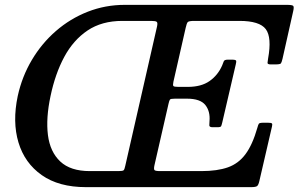

<svg xmlns="http://www.w3.org/2000/svg" viewBox="-20 -770 1228 790"><path d="M673.5 -343.5 615.5 -90Q612 -74 615.8 -70Q619.5 -66 640 -66H808.5Q874 -66 917.8 -81.5Q961.5 -97 990.2 -135.8Q1019 -174.5 1039 -244.5Q1042 -256 1044.8 -260.5Q1047.5 -265 1063 -265H1083Q1096 -265 1098.8 -262Q1101.5 -259 1099 -249L1047 -24.5Q1043.5 -9 1038 -4.5Q1032.5 0 1013 0H333.5Q222 0 151.8 -49.5Q81.5 -99 56 -183.8Q30.5 -268.5 53 -375Q70.5 -455 111 -523.2Q151.5 -591.5 210.2 -642.5Q269 -693.5 341.2 -721.8Q413.5 -750 493 -750H1160Q1182 -750 1186.2 -746Q1190.5 -742 1186.5 -724.5L1142.5 -528.5Q1139 -513.5 1135.8 -509.2Q1132.5 -505 1113.5 -505H1093.5Q1080 -505 1080.8 -512Q1081.5 -519 1083 -528.5Q1099 -616.5 1073.5 -650.2Q1048 -684 965 -684H779.5Q756.5 -684 752.2 -678.8Q748 -673.5 744 -655.5L693.5 -433.5Q690.5 -419.5 693.5 -416Q696.5 -412.5 714 -412.5H752.5Q808 -412.5 842.2 -436.5Q876.5 -460.5 894 -500.5Q898 -510 900.5 -517.2Q903 -524.5 917 -524.5H935Q950 -524.5 951.5 -520.2Q953 -516 950 -504.5L894.5 -266Q892 -255.5 890 -251Q888 -246.5 874.5 -246.5H855Q841.5 -246.5 841.2 -254.2Q841 -262 842 -271.5Q845.5 -312 824.8 -338Q804 -364 749.5 -364H699.5Q682.5 -364 679.5 -360.5Q676.5 -357 673.5 -343.5ZM626 -660.5Q629.5 -676 625 -680Q620.5 -684 602 -684H483.5Q399 -684 340.2 -644.5Q281.5 -605 244.2 -535.5Q207 -466 188 -375Q168.5 -284 177.2 -214.5Q186 -145 228 -105.5Q270 -66 349.5 -66H467.5Q485.5 -66 489 -69.8Q492.5 -73.5 495.5 -88Z"/></svg>

Font: Besley* Medium
Style: Italic
Weight: 500
Italic angle: -13°
Designer: Owen Earl
Foundry: indestructible type*
Version: Version 3.000; ttfautohint (v1.8.3)